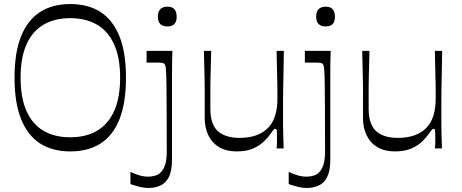

<svg xmlns="http://www.w3.org/2000/svg" viewBox="-20 -735 2286 951"><path d="M328 15Q240 15 178.5 -24.5Q117 -64 84.5 -145Q52 -226 52 -350Q52 -475 84.5 -555.5Q117 -636 178.5 -675.5Q240 -715 328 -715Q417 -715 478 -675.5Q539 -636 571.5 -555.5Q604 -475 604 -350Q604 -226 572 -145Q540 -64 478.5 -24.5Q417 15 328 15ZM328 -55Q406 -55 461 -87.5Q516 -120 545.5 -185.5Q575 -251 575 -350Q575 -449 545.5 -514.5Q516 -580 461 -612.5Q406 -645 328 -645Q250 -645 195 -612.5Q140 -580 111 -514.5Q82 -449 82 -350Q82 -251 111 -185.5Q140 -120 195 -87.5Q250 -55 328 -55Z M810 -604Q762 -604 762 -652Q762 -702 810 -702Q855 -702 855 -652Q855 -604 810 -604ZM626 116Q641 124 665.5 132Q690 140 713 140Q726 140 738 137.5Q750 135 760 131Q781 120 793.5 93Q806 66 806 16Q806 -109 805.5 -189.5Q805 -270 804.5 -315.5Q804 -361 802.5 -382Q801 -403 799 -409.5Q797 -416 794 -419Q790 -423 781 -424Q772 -425 747 -425Q738 -425 728 -425Q718 -425 706 -425V-483H834Q833 -468 832.5 -438Q832 -408 832 -370Q832 -332 832 -293Q832 -254 832 -222Q832 -190 832 -173Q832 -139 832 -116Q832 -93 832 -71Q832 -49 832 -19.5Q832 10 832 56Q832 111 816.5 141.5Q801 172 774.5 184Q748 196 716 196Q693 196 670 190Q647 184 626 177Z M1152 15Q1102 15 1066.5 -5.5Q1031 -26 1012.5 -64Q994 -102 994 -150Q994 -195 994 -227Q994 -259 994 -285Q994 -311 993.5 -338Q993 -365 992 -399Q991 -433 990 -483H1026Q1025 -434 1024 -401Q1023 -368 1022.5 -343.5Q1022 -319 1022 -298Q1022 -277 1022 -253.5Q1022 -230 1022 -196Q1022 -153 1033.5 -124Q1045 -95 1065.5 -80Q1086 -65 1111.5 -58.5Q1137 -52 1166 -52Q1215 -52 1251 -65.5Q1287 -79 1310 -104Q1333 -129 1343.5 -165Q1354 -201 1354 -244Q1354 -268 1354 -285.5Q1354 -303 1353.5 -325.5Q1353 -348 1352 -385Q1351 -422 1350 -483H1386Q1385 -411 1384 -363.5Q1383 -316 1382.5 -285.5Q1382 -255 1382 -235Q1382 -215 1382 -199.5Q1382 -184 1382 -166Q1382 -142 1382 -124Q1382 -106 1382.5 -89Q1383 -72 1383.5 -51Q1384 -30 1385 0H1350Q1352 -17 1352 -30Q1352 -43 1352 -53Q1352 -80 1351 -88.5Q1350 -97 1344 -97Q1339 -97 1335 -92.5Q1331 -88 1319 -71Q1309 -56 1288.5 -35.5Q1268 -15 1235 0Q1202 15 1152 15Z M1594 -604Q1546 -604 1546 -652Q1546 -702 1594 -702Q1639 -702 1639 -652Q1639 -604 1594 -604ZM1410 116Q1425 124 1449.5 132Q1474 140 1497 140Q1510 140 1522 137.5Q1534 135 1544 131Q1565 120 1577.5 93Q1590 66 1590 16Q1590 -109 1589.5 -189.5Q1589 -270 1588.5 -315.5Q1588 -361 1586.5 -382Q1585 -403 1583 -409.5Q1581 -416 1578 -419Q1574 -423 1565 -424Q1556 -425 1531 -425Q1522 -425 1512 -425Q1502 -425 1490 -425V-483H1618Q1617 -468 1616.5 -438Q1616 -408 1616 -370Q1616 -332 1616 -293Q1616 -254 1616 -222Q1616 -190 1616 -173Q1616 -139 1616 -116Q1616 -93 1616 -71Q1616 -49 1616 -19.5Q1616 10 1616 56Q1616 111 1600.5 141.5Q1585 172 1558.5 184Q1532 196 1500 196Q1477 196 1454 190Q1431 184 1410 177Z M1936 15Q1886 15 1850.5 -5.5Q1815 -26 1796.5 -64Q1778 -102 1778 -150Q1778 -195 1778 -227Q1778 -259 1778 -285Q1778 -311 1777.5 -338Q1777 -365 1776 -399Q1775 -433 1774 -483H1810Q1809 -434 1808 -401Q1807 -368 1806.5 -343.5Q1806 -319 1806 -298Q1806 -277 1806 -253.5Q1806 -230 1806 -196Q1806 -153 1817.5 -124Q1829 -95 1849.5 -80Q1870 -65 1895.5 -58.5Q1921 -52 1950 -52Q1999 -52 2035 -65.5Q2071 -79 2094 -104Q2117 -129 2127.5 -165Q2138 -201 2138 -244Q2138 -268 2138 -285.5Q2138 -303 2137.5 -325.5Q2137 -348 2136 -385Q2135 -422 2134 -483H2170Q2169 -411 2168 -363.5Q2167 -316 2166.5 -285.5Q2166 -255 2166 -235Q2166 -215 2166 -199.5Q2166 -184 2166 -166Q2166 -142 2166 -124Q2166 -106 2166.5 -89Q2167 -72 2167.5 -51Q2168 -30 2169 0H2134Q2136 -17 2136 -30Q2136 -43 2136 -53Q2136 -80 2135 -88.5Q2134 -97 2128 -97Q2123 -97 2119 -92.5Q2115 -88 2103 -71Q2093 -56 2072.5 -35.5Q2052 -15 2019 0Q1986 15 1936 15Z"/></svg>

Font: Ojuju
Style: Regular
Weight: 400
Designer: Chisaokwu Joboson, Mirko Velimirovic
Foundry: Udi Foundry
Version: Version 1.000